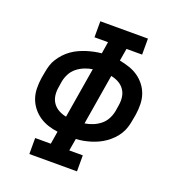

<svg xmlns="http://www.w3.org/2000/svg" viewBox="-133 -841 866 947"><g transform="rotate(20 300.0 -367.5)"><path d="M127 0V-84H209L220 -151Q194 -154 168.5 -162.5Q143 -171 122 -185.5Q101 -200 85 -220.5Q69 -241 60.5 -265.5Q52 -290 51.5 -317.5Q51 -345 55 -372L61 -405Q64 -424 70 -443Q76 -462 87 -479Q98 -496 112 -511Q126 -526 143 -538Q160 -550 178.5 -558.5Q197 -567 216 -573Q235 -579 254 -583Q273 -587 293 -589L303 -651H232V-735H482V-651H400L389 -586Q415 -581 440.5 -572.5Q466 -564 487 -549.5Q508 -535 524 -514.5Q540 -494 548.5 -469.5Q557 -445 557.5 -417.5Q558 -390 554 -363L548 -330Q545 -311 539 -292Q533 -273 522.5 -256Q512 -239 497.5 -224Q483 -209 466 -197Q449 -185 431 -176.5Q413 -168 393.5 -162Q374 -156 355 -152.5Q336 -149 317 -148L306 -84H377V0ZM234 -235 278 -500Q257 -497 236 -488.5Q215 -480 197.5 -466Q180 -452 169.5 -432Q159 -412 155 -391L150 -359Q146 -336 149 -314.5Q152 -293 164 -276Q176 -259 194.5 -249Q213 -239 234 -235ZM331 -235Q352 -238 373 -246.5Q394 -255 411.5 -269Q429 -283 439.5 -303Q450 -323 454 -344L459 -376Q463 -399 460 -420.5Q457 -442 445 -459Q433 -476 414.5 -486Q396 -496 375 -500Z"/></g></svg>

Font: Iosevka Curly Slab MdEx
Style: Italic
Weight: 500
Width: 7
Italic angle: -9°
Monospace: yes
Designer: Belleve Invis
Foundry: Belleve Invis
Version: Version 11.0.0; ttfautohint (v1.8.3)